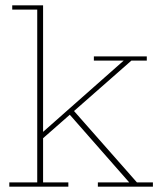

<svg xmlns="http://www.w3.org/2000/svg" viewBox="-20 -702 619 722"><path d="M15 0V-16H120V-666H26V-682H142V-16H237V0ZM348 0V-16H466L235 -279L250 -294L495 -16H555V0ZM136 -177 126 -192 445 -474H333V-490H532V-474H474Z"/></svg>

Font: Montagu Slab 144pt Thin
Style: Regular
Weight: 250
Version: Version 1.000